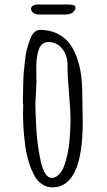

<svg xmlns="http://www.w3.org/2000/svg" viewBox="-20 -804 470 843"><path d="M300.3 -782.2Q293 -783.7 283.7 -783.9Q274.4 -784.2 258.8 -784.2H148.4Q132.8 -784.2 124.5 -779.1Q116.2 -773.9 116.2 -765.6Q116.2 -755.4 126.5 -747.8Q136.7 -740.2 150.9 -740.2H267.1Q278.8 -740.2 288.3 -743.4Q297.9 -746.6 302.2 -752Q311 -762.2 311.5 -768.1Q311.5 -774.4 309.3 -777.6Q307.1 -780.8 300.3 -782.2ZM335.4 -478.5Q329.6 -520.5 315.7 -556.6Q301.8 -592.8 281.7 -617.7Q260.3 -643.6 228 -658.2Q195.8 -672.9 155.8 -672.9Q142.1 -672.9 130.9 -662.4Q119.6 -651.9 112.3 -631.8Q103.5 -608.9 98.1 -587.6Q92.8 -566.4 89.8 -539.1Q85.9 -505.4 84.2 -484.4Q82.5 -463.4 82 -436.5Q81.5 -425.3 81.5 -409.7Q80.6 -374.5 80.6 -366.7V-348.6Q82 -348.6 82 -343.8Q82 -333.5 81.5 -325.7Q81.1 -317.9 81.1 -305.7Q81.1 -243.7 89.4 -175.3Q97.7 -101.6 126 -42.5Q139.2 -13.7 161.1 2.4Q183.1 18.6 210 18.6Q343.3 18.6 343.3 -269L342.3 -325.7L341.3 -382.3V-389.6Q341.3 -437.5 335.4 -478.5ZM276.4 -525.9V-508.3Q276.4 -473.1 283.2 -392.6Q289.6 -317.9 289.6 -275.4Q289.6 -239.3 285.2 -186.5Q279.8 -127.4 262.2 -77.1Q253.4 -51.8 238.5 -37.4Q223.6 -22.9 206.1 -22.9Q190.9 -22.9 178.5 -42.7Q166 -62.5 158.7 -97.2Q143.1 -168 139.2 -243.2Q135.3 -314 135.3 -350.1Q135.3 -361.8 137.7 -396Q140.1 -430.2 140.1 -442.4Q140.1 -456.1 139.6 -469.2Q139.2 -482.4 139.2 -501.5Q139.2 -526.4 141.1 -544.7Q143.1 -563 148.4 -581.1Q159.7 -619.6 193.8 -619.6Q216.8 -619.6 235.4 -606.7Q253.9 -593.8 264.6 -572Q275.4 -550.3 276.4 -525.9Z"/></svg>

Font: Amatica SC
Style: Bold
Weight: 400
Designer: Vernon Adams, Ben Nathan
Foundry: newtypography
Version: Version 2.000